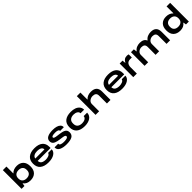

<svg xmlns="http://www.w3.org/2000/svg" viewBox="680 -2983 5253 5253"><g transform="rotate(-45 3306.5 -356.0)"><path d="M409.2 12.2Q269.5 12.2 202.1 -83H193.8L182.1 0H70.8V-724.1H209V-460H215.8Q248.5 -498.5 301.3 -518.8Q354 -539.1 418 -539.1Q538.1 -539.1 608.6 -469.2Q679.2 -399.4 679.2 -263.2Q679.2 -127.4 607.4 -57.6Q535.6 12.2 409.2 12.2ZM374 -104Q451.2 -104 494.6 -143.6Q538.1 -183.1 538.1 -255.9V-271Q538.1 -343.3 495.1 -383.1Q452.1 -422.9 376 -422.9Q297.4 -422.9 252.7 -382.1Q208 -341.3 208 -267.1V-258.8Q208 -184.6 252 -144.3Q295.9 -104 374 -104Z M1107.4 12.2Q950.7 12.2 864.5 -56.6Q778.3 -125.5 778.3 -263.2Q778.3 -398.9 863.5 -469Q948.7 -539.1 1102.5 -539.1Q1258.8 -539.1 1340.6 -470.9Q1422.4 -402.8 1422.4 -276.9V-229H923.3Q926.8 -157.7 975.1 -126.5Q1023.4 -95.2 1111.3 -95.2Q1135.3 -95.2 1161.6 -100.1Q1188 -105 1213.9 -114.7Q1239.7 -124.5 1257.6 -142.1Q1275.4 -159.7 1278.3 -182.1H1418.5Q1418.5 -98.1 1335 -43Q1251.5 12.2 1107.4 12.2ZM923.3 -320.8H1276.4Q1276.4 -376.5 1228.3 -404.3Q1180.2 -432.1 1104.5 -432.1Q1026.4 -432.1 978 -403.1Q929.7 -374 923.3 -320.8Z M1803.2 12.2Q1743.2 12.2 1691.7 2.7Q1640.1 -6.8 1599.1 -25.6Q1558.1 -44.4 1534.7 -75.9Q1511.2 -107.4 1511.2 -147.9Q1511.2 -153.3 1513.2 -165H1654.3Q1654.3 -164.1 1653.8 -160.6Q1653.3 -157.2 1653.3 -155.8Q1653.3 -137.2 1665.8 -123.8Q1678.2 -110.4 1699.7 -102.8Q1721.2 -95.2 1747.3 -91.6Q1773.4 -87.9 1804.2 -87.9Q1958 -87.9 1958 -147Q1958 -155.3 1955.6 -162.4Q1953.1 -169.4 1947 -174.8Q1940.9 -180.2 1934.1 -184.1Q1927.2 -188 1915.3 -191.4Q1903.3 -194.8 1892.6 -197.3Q1881.8 -199.7 1864.3 -202.4Q1846.7 -205.1 1832.5 -207Q1818.4 -209 1795.2 -212.2Q1772 -215.3 1754.4 -217.8Q1712.4 -224.1 1681.6 -231.4Q1650.9 -238.8 1621.1 -251Q1591.3 -263.2 1572.5 -279.8Q1553.7 -296.4 1542.5 -320.8Q1531.2 -345.2 1531.2 -377Q1531.2 -460 1604.2 -499.5Q1677.2 -539.1 1812 -539.1Q1889.6 -539.1 1949.5 -522.5Q2009.3 -505.9 2044.4 -471.7Q2079.6 -437.5 2080.1 -390.1Q2080.1 -379.9 2079.1 -375H1938V-378.9Q1938 -409.7 1902.1 -424.3Q1866.2 -439 1811 -439Q1668.9 -439 1668.9 -391.1Q1668.9 -383.8 1671.6 -377.9Q1674.3 -372.1 1680.9 -367.2Q1687.5 -362.3 1694.1 -358.6Q1700.7 -355 1712.6 -351.6Q1724.6 -348.1 1733.9 -345.9Q1743.2 -343.8 1759.3 -341.3Q1775.4 -338.9 1786.4 -337.4Q1797.4 -335.9 1816.7 -333.3Q1835.9 -330.6 1847.2 -329.1Q1875 -325.2 1892.3 -322.5Q1909.7 -319.8 1933.8 -315.2Q1958 -310.5 1973.1 -305.9Q1988.3 -301.3 2007.3 -294.2Q2026.4 -287.1 2037.8 -278.8Q2049.3 -270.5 2061.8 -258.8Q2074.2 -247.1 2080.8 -233.4Q2087.4 -219.7 2091.8 -201.9Q2096.2 -184.1 2096.2 -163.1Q2096.2 -68.4 2022.9 -28.1Q1949.7 12.2 1803.2 12.2Z M2510.7 12.2Q2355 12.2 2271.2 -57.9Q2187.5 -127.9 2187.5 -264.2Q2187.5 -399.9 2271.5 -469.5Q2355.5 -539.1 2510.7 -539.1Q2596.7 -539.1 2663.8 -515.4Q2731 -491.7 2771.7 -441.7Q2812.5 -391.6 2812.5 -321.8H2673.8Q2673.8 -373 2626.5 -402.6Q2579.1 -432.1 2510.7 -432.1Q2425.8 -432.1 2378.2 -391.1Q2330.6 -350.1 2330.6 -273.9V-253.9Q2330.6 -177.2 2378.9 -136.2Q2427.2 -95.2 2515.6 -95.2Q2583 -95.2 2630.9 -125.7Q2678.7 -156.2 2678.7 -206.1H2812.5Q2812.5 -152.3 2789.1 -110.1Q2765.6 -67.9 2724.4 -41.5Q2683.1 -15.1 2628.9 -1.5Q2574.7 12.2 2510.7 12.2Z M2933.1 0V-724.1H3071.3V-454.1H3078.1Q3151.4 -539.1 3288.1 -539.1Q3399.4 -539.1 3455.3 -486.8Q3511.2 -434.6 3511.2 -326.2V0H3373.5V-301.8Q3373.5 -366.7 3339.1 -394.8Q3304.7 -422.9 3240.2 -422.9Q3171.9 -422.9 3121.6 -382.6Q3071.3 -342.3 3071.3 -279.8V0Z M3957 12.2Q3800.3 12.2 3714.1 -56.6Q3627.9 -125.5 3627.9 -263.2Q3627.9 -398.9 3713.1 -469Q3798.3 -539.1 3952.1 -539.1Q4108.4 -539.1 4190.2 -470.9Q4272 -402.8 4272 -276.9V-229H3772.9Q3776.4 -157.7 3824.7 -126.5Q3873 -95.2 3960.9 -95.2Q3984.9 -95.2 4011.2 -100.1Q4037.6 -105 4063.5 -114.7Q4089.4 -124.5 4107.2 -142.1Q4125 -159.7 4127.9 -182.1H4268.1Q4268.1 -98.1 4184.6 -43Q4101.1 12.2 3957 12.2ZM3772.9 -320.8H4126Q4126 -376.5 4077.9 -404.3Q4029.8 -432.1 3954.1 -432.1Q3876 -432.1 3827.6 -403.1Q3779.3 -374 3772.9 -320.8Z M4392.6 0V-526.9H4503.9L4513.7 -434.1H4522Q4540 -479.5 4580.1 -509.3Q4620.1 -539.1 4677.7 -539.1Q4716.3 -539.1 4744.6 -528.8V-408.2H4675.8Q4637.7 -408.2 4608.6 -394.5Q4579.6 -380.9 4563.2 -357.9Q4546.9 -335 4538.8 -307.9Q4530.8 -280.8 4530.8 -251V0Z M4830.6 0V-526.9H4941.9L4951.7 -437H4960.9Q4999.5 -490.7 5057.4 -514.9Q5115.2 -539.1 5179.7 -539.1Q5331.5 -539.1 5373.5 -437H5382.8Q5422.9 -491.2 5481.4 -515.1Q5540 -539.1 5605 -539.1Q5711.4 -539.1 5764.6 -486.8Q5817.9 -434.6 5817.9 -326.2V0H5679.7V-301.8Q5679.7 -366.7 5647.2 -394.8Q5614.7 -422.9 5554.7 -422.9Q5489.3 -422.9 5440.9 -382.6Q5392.6 -342.3 5392.6 -279.8V0H5255.9V-301.8Q5255.9 -366.7 5223.4 -394.8Q5190.9 -422.9 5129.9 -422.9Q5064.5 -422.9 5016.6 -382.6Q4968.8 -342.3 4968.8 -279.8V0Z M6204.6 12.2Q6078.1 12.2 6006.3 -57.6Q5934.6 -127.4 5934.6 -263.2Q5934.6 -399.4 6005.1 -469.2Q6075.7 -539.1 6195.8 -539.1Q6259.8 -539.1 6312.5 -518.8Q6365.2 -498.5 6397.9 -460H6404.8V-724.1H6543V0H6431.6L6419.9 -83H6411.6Q6344.2 12.2 6204.6 12.2ZM6239.7 -104Q6317.9 -104 6361.8 -144.3Q6405.8 -184.6 6405.8 -258.8V-267.1Q6405.8 -341.3 6361.1 -382.1Q6316.4 -422.9 6237.8 -422.9Q6161.6 -422.9 6118.7 -383.1Q6075.7 -343.3 6075.7 -271V-255.9Q6075.7 -183.1 6119.1 -143.6Q6162.6 -104 6239.7 -104Z"/></g></svg>

Font: Archivo Expanded SemiBold
Style: Regular
Weight: 600
Width: 7
Designer: Hector Gatti
Foundry: Omnibus-Type
Version: Version 2.001